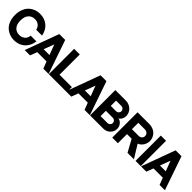

<svg xmlns="http://www.w3.org/2000/svg" viewBox="438 -2575 4340 4340"><g transform="rotate(45 2608.0 -405.5)"><path d="M601 -326H784Q769 -217 714 -138.5Q659 -60 579.5 -22.5Q500 15 404 15Q324 15 254.5 -12.5Q185 -40 132 -91.5Q79 -143 48.5 -224Q18 -305 18 -406Q18 -504 48.5 -585Q79 -666 131.5 -718Q184 -770 254 -798Q324 -826 404 -826Q549 -826 651 -742Q753 -658 780 -508H594Q578 -582 527 -620.5Q476 -659 404 -659Q309 -659 251 -594.5Q193 -530 193 -406Q193 -281 251 -217Q309 -153 404 -153Q483 -153 537.5 -197Q592 -241 601 -326Z M1329 0 1266 -167H968L905 0H735L1032 -809H1220L1499 0ZM1024 -316H1210L1117 -563Z M1685 -162H2080V0H1505V-810H1685Z M2647 0 2584 -167H2286L2223 0H2053L2350 -809H2538L2817 0ZM2342 -316H2528L2435 -563Z M2823 -809H3160Q3215 -809 3263 -788.5Q3311 -768 3343.5 -735Q3376 -702 3394.5 -659.5Q3413 -617 3413 -573Q3413 -505 3378.5 -454.5Q3344 -404 3318 -404Q3378 -404 3425.5 -349Q3473 -294 3473 -217Q3473 -130 3408.5 -65Q3344 0 3238 0H2823ZM3003 -652V-483H3176Q3210 -483 3234.5 -508Q3259 -533 3259 -568Q3259 -601 3234 -626.5Q3209 -652 3177 -652ZM3227 -157Q3261 -157 3285.5 -181.5Q3310 -206 3310 -240Q3310 -276 3285 -301Q3260 -326 3224 -326H3003V-157Z M4035 -310 4226 0H4021L3861 -292H3713V0H3533V-809L3907 -810Q3972 -810 4026 -788Q4080 -766 4116 -729.5Q4152 -693 4171.5 -646Q4191 -599 4191 -549Q4191 -470 4148.5 -403Q4106 -336 4035 -310ZM3713 -449H3922Q3970 -449 4002 -476Q4034 -503 4034 -549Q4034 -595 4001.5 -624Q3969 -653 3922 -653H3713Z M4444 -809V0H4277V-809Z M5046 0 4983 -167H4685L4622 0H4452L4749 -809H4937L5216 0ZM4741 -316H4927L4834 -563Z"/></g></svg>

Font: Neutral Face
Style: Bold
Weight: 700
Designer: Vadym Aksieiev
Version: Version 1.039;Fontself Maker 3.5.7